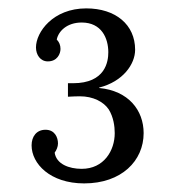

<svg xmlns="http://www.w3.org/2000/svg" viewBox="-20 -736 410 451"><path d="M54.2 -394.5C54.2 -351.6 97.7 -305.2 177.7 -305.2C265.6 -305.2 317.4 -358.4 317.4 -423.3C317.4 -477.1 281.7 -522.9 212.9 -529.3V-530.3C269 -544.4 297.4 -585.4 297.4 -619.1C297.4 -678.2 251.5 -716.3 182.6 -716.3C104.5 -716.3 64.5 -660.6 64.5 -624.5C64.5 -607.4 74.7 -591.8 92.3 -591.8C114.3 -591.8 122.1 -609.4 122.1 -621.1C122.1 -629.9 119.1 -637.2 113.3 -643.1C117.2 -662.6 137.2 -683.1 171.9 -683.1C218.8 -683.1 234.4 -646 234.4 -613.3C234.4 -591.8 228 -540.5 151.4 -540.5H139.6V-508.8C149.9 -509.3 159.2 -509.8 167.5 -509.8C199.2 -509.8 223.6 -496.6 235.4 -479C246.6 -460.9 249.5 -439.5 249.5 -423.3C249.5 -382.3 224.1 -339.4 171.9 -339.4C142.1 -339.4 112.3 -350.6 108.4 -377.4C112.8 -383.3 116.2 -391.6 116.2 -398.9C116.2 -413.6 108.4 -431.2 86.9 -431.2C65.9 -431.2 54.2 -415.5 54.2 -394.5Z"/></svg>

Font: Parastoo
Style: Regular
Weight: 400
Foundry: Saber Rastikerdar (saber.rastikerdar@gmail.com)
Version: Version 2.0.1